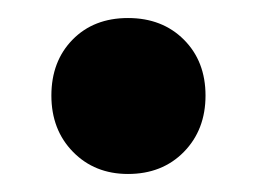

<svg xmlns="http://www.w3.org/2000/svg" viewBox="-20 -185 285 213"><path d="M208 -79Q208 -41 184 -16.5Q160 8 122 8Q85 8 61 -16.5Q37 -41 37 -79Q37 -117 60.5 -141Q84 -165 122 -165Q160 -165 184 -141Q208 -117 208 -79Z"/></svg>

Font: Montserrat arm2
Style: Bold
Weight: 700
Designer: Julieta Ulanovsky
Foundry: Julieta Ulanovsky
Version: Version 6.000